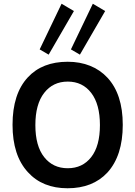

<svg xmlns="http://www.w3.org/2000/svg" viewBox="-20 -992 723 1026"><path d="M192 -728 309 -972 375 -933 240 -700ZM359 -728 476 -972 542 -933 407 -700ZM47 -325Q47 -491 129 -579Q206 -662 342 -662Q407 -662 461 -640.5Q515 -619 554 -577Q636 -489 636 -325Q636 -160 554 -70Q476 14 341 14Q207 14 129 -72Q47 -161 47 -325ZM216 -495.5Q169 -435 169 -323.5Q169 -212 216 -152.5Q263 -93 342 -93Q421 -93 467.5 -152.5Q514 -212 514 -323.5Q514 -435 467.5 -495.5Q421 -556 342 -556Q263 -556 216 -495.5Z"/></svg>

Font: Karmilla
Style: Bold
Weight: 700
Designer: Jonathan Pinhorn
Version: Version 1.000